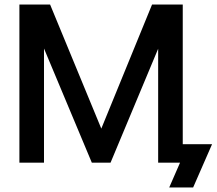

<svg xmlns="http://www.w3.org/2000/svg" viewBox="-20 -721 961 851"><path d="M66 -701H202L429 -151L654 -701H790V-82H920L836 110H730L778 0H681V-505L470 0H387L175 -506V0H66Z"/></svg>

Font: LT Superior Semi-bold
Style: Regular
Weight: 600
Designer: Daniel Lyons
Foundry: LyonsType
Version: Version 1.0